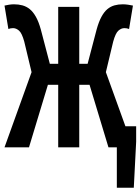

<svg xmlns="http://www.w3.org/2000/svg" viewBox="-20 -686 654 894"><path d="M524 188V0H485L397 -291H349V0H251V-291H203L115 0H1L127 -350L93 -492Q82 -532 68.5 -543.5Q55 -555 41 -555Q35 -555 29.5 -554Q24 -553 19 -551L1 -660Q9 -662 21.5 -664Q34 -666 45 -666Q66 -666 84.5 -661Q103 -656 118.5 -643.5Q134 -631 147 -608Q160 -585 170 -549L212 -389H251V-654H349V-389H388L430 -549Q440 -585 452.5 -608Q465 -631 480 -643.5Q495 -656 513 -661Q531 -666 552 -666Q563 -666 577 -664Q591 -662 599 -660L581 -551Q576 -553 570.5 -554Q565 -555 559 -555Q545 -555 531.5 -543.5Q518 -532 507 -492L473 -350L564 -98H614V-26L603 188Z"/></svg>

Font: Source Code Pro Semibold
Style: Regular
Weight: 600
Monospace: yes
Designer: Paul D. Hunt, Teo Tuominen
Foundry: Adobe Systems Incorporated
Version: Version 2.030;PS 1.000;hotconv 16.6.51;makeotf.lib2.5.65220